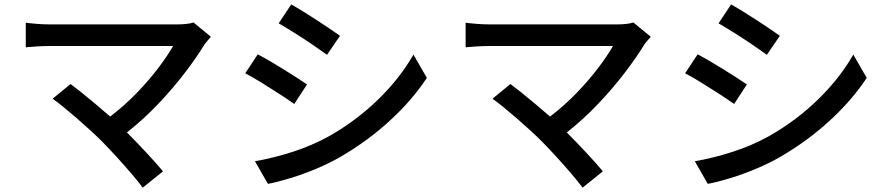

<svg xmlns="http://www.w3.org/2000/svg" viewBox="-20 -799 4040 873"><path d="M443.8 -155.8Q421.4 -178.2 391.6 -205.6Q361.8 -232.9 330.1 -260.5Q298.3 -288.1 269.3 -311.8Q240.2 -335.4 219.2 -350.1L300.8 -417Q319.8 -402.8 349.4 -379.4Q378.9 -356 413.1 -327.1Q447.3 -298.3 481 -269Q546.9 -319.3 602.8 -377.4Q658.7 -435.5 700.7 -491.2Q742.7 -546.9 767.1 -589.8Q745.1 -589.8 700 -589.8Q654.8 -589.8 596.9 -589.8Q539.1 -589.8 477.5 -589.8Q416 -589.8 360.1 -589.8Q304.2 -589.8 262.9 -589.8Q221.7 -589.8 205.1 -589.8Q174.8 -589.8 143.8 -587.6Q112.8 -585.4 97.2 -584V-695.8Q117.2 -692.9 148.4 -690.4Q179.7 -688 205.1 -688Q219.2 -688 259.5 -688Q299.8 -688 356.4 -688Q413.1 -688 476.3 -688Q539.6 -688 600.1 -688Q660.6 -688 709 -688Q757.3 -688 783.2 -688Q807.1 -688 827.1 -690.2Q847.2 -692.4 859.9 -696.8L939 -631.8Q930.7 -622.1 922.9 -613.3Q915 -604.5 910.2 -597.2Q874 -538.1 820.6 -468Q767.1 -397.9 700.2 -327.4Q633.3 -256.8 557.1 -196.8Q601.1 -152.8 646 -104.5Q690.9 -56.2 721.2 -20L628.9 54.2Q608.9 26.9 577.6 -9.5Q546.4 -45.9 511.2 -84.5Q476.1 -123 443.8 -155.8Z M1304.2 -778.8Q1327.1 -766.1 1357.9 -747.1Q1388.7 -728 1420.7 -707.3Q1452.6 -686.5 1480.5 -667.7Q1508.3 -648.9 1525.9 -636.2L1466.8 -549.8Q1441.4 -568.4 1401.6 -595.5Q1361.8 -622.6 1319.8 -648.9Q1277.8 -675.3 1247.1 -692.9ZM1139.2 -65.9Q1222.2 -80.1 1310.3 -108.4Q1398.4 -136.7 1477.1 -180.2Q1602.1 -251.5 1700.7 -347.9Q1799.3 -444.3 1859.9 -550.8L1920.9 -444.8Q1853.5 -342.8 1752.4 -250.2Q1651.4 -157.7 1529.8 -86.9Q1479.5 -57.6 1419.7 -32.5Q1359.9 -7.3 1301.8 10.5Q1243.7 28.3 1198.2 37.1ZM1151.9 -551.8Q1175.8 -539.6 1206.8 -521.5Q1237.8 -503.4 1270 -483.4Q1302.2 -463.4 1330.3 -445.3Q1358.4 -427.2 1376 -415L1317.9 -326.2Q1291.5 -345.2 1251.2 -371.3Q1210.9 -397.5 1168.9 -423.3Q1127 -449.2 1095.2 -465.8Z M2443.8 -155.8Q2421.4 -178.2 2391.6 -205.6Q2361.8 -232.9 2330.1 -260.5Q2298.3 -288.1 2269.3 -311.8Q2240.2 -335.4 2219.2 -350.1L2300.8 -417Q2319.8 -402.8 2349.4 -379.4Q2378.9 -356 2413.1 -327.1Q2447.3 -298.3 2481 -269Q2546.9 -319.3 2602.8 -377.4Q2658.7 -435.5 2700.7 -491.2Q2742.7 -546.9 2767.1 -589.8Q2745.1 -589.8 2700 -589.8Q2654.8 -589.8 2596.9 -589.8Q2539.1 -589.8 2477.5 -589.8Q2416 -589.8 2360.1 -589.8Q2304.2 -589.8 2262.9 -589.8Q2221.7 -589.8 2205.1 -589.8Q2174.8 -589.8 2143.8 -587.6Q2112.8 -585.4 2097.2 -584V-695.8Q2117.2 -692.9 2148.4 -690.4Q2179.7 -688 2205.1 -688Q2219.2 -688 2259.5 -688Q2299.8 -688 2356.4 -688Q2413.1 -688 2476.3 -688Q2539.6 -688 2600.1 -688Q2660.6 -688 2709 -688Q2757.3 -688 2783.2 -688Q2807.1 -688 2827.1 -690.2Q2847.2 -692.4 2859.9 -696.8L2939 -631.8Q2930.7 -622.1 2922.9 -613.3Q2915 -604.5 2910.2 -597.2Q2874 -538.1 2820.6 -468Q2767.1 -397.9 2700.2 -327.4Q2633.3 -256.8 2557.1 -196.8Q2601.1 -152.8 2646 -104.5Q2690.9 -56.2 2721.2 -20L2628.9 54.2Q2608.9 26.9 2577.6 -9.5Q2546.4 -45.9 2511.2 -84.5Q2476.1 -123 2443.8 -155.8Z M3304.2 -778.8Q3327.1 -766.1 3357.9 -747.1Q3388.7 -728 3420.7 -707.3Q3452.6 -686.5 3480.5 -667.7Q3508.3 -648.9 3525.9 -636.2L3466.8 -549.8Q3441.4 -568.4 3401.6 -595.5Q3361.8 -622.6 3319.8 -648.9Q3277.8 -675.3 3247.1 -692.9ZM3139.2 -65.9Q3222.2 -80.1 3310.3 -108.4Q3398.4 -136.7 3477.1 -180.2Q3602.1 -251.5 3700.7 -347.9Q3799.3 -444.3 3859.9 -550.8L3920.9 -444.8Q3853.5 -342.8 3752.4 -250.2Q3651.4 -157.7 3529.8 -86.9Q3479.5 -57.6 3419.7 -32.5Q3359.9 -7.3 3301.8 10.5Q3243.7 28.3 3198.2 37.1ZM3151.9 -551.8Q3175.8 -539.6 3206.8 -521.5Q3237.8 -503.4 3270 -483.4Q3302.2 -463.4 3330.3 -445.3Q3358.4 -427.2 3376 -415L3317.9 -326.2Q3291.5 -345.2 3251.2 -371.3Q3210.9 -397.5 3168.9 -423.3Q3127 -449.2 3095.2 -465.8Z"/></svg>

Font: Source Han Sans CN Medium
Style: Regular
Weight: 500
Designer: Ryoko NISHIZUKA  (kana, bopomofo & ideographs); Paul D. Hunt (Latin, Greek & Cyrillic); Sandoll Communications , Soo-you
Foundry: Adobe
Version: Version 2.004;hotconv 1.0.118;makeotfexe 2.5.65603